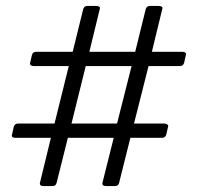

<svg xmlns="http://www.w3.org/2000/svg" viewBox="-20 -625 665 645"><path d="M525.2 -595 490.2 -451H592.8Q598.5 -451 602.1 -448.6Q605.8 -446.2 604.8 -442L598.5 -414Q595.5 -403 583.5 -403H479L430.2 -210H531.8Q537.8 -210 541.8 -207.1Q545.8 -204.2 544.8 -200L538.5 -173Q536.2 -162 523.5 -162H418L380.2 -11Q378 0 366.2 0H336.2Q322 0 324.2 -11L362 -162H208L170.2 -11Q168 0 156.2 0H126.2Q112 0 114.2 -11L151 -162H33Q18.2 -162 20 -171L26.2 -199Q29.2 -210 41.2 -210H163.2L211 -403H93Q87 -403 83.5 -406Q80 -409 81 -413L87.2 -440Q90.2 -451 101.2 -451H224.2L259.2 -593Q262.2 -605 273.2 -605H303.2Q309.2 -605 313.2 -602.5Q317.2 -600 315.2 -595L280.2 -451H434.2L469.2 -593Q472.2 -605 483.2 -605H513.2Q519.2 -605 523.2 -602.5Q527.2 -600 525.2 -595ZM268 -403 220.2 -210H373.2L422 -403Z"/></svg>

Font: Young Serif Light
Style: Regular
Weight: 300
Designer: Bastien Sozeau
Foundry: NBR — Bastien Sozeau
Version: Version 5.001